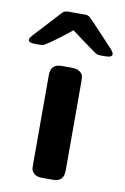

<svg xmlns="http://www.w3.org/2000/svg" viewBox="-122 -726 502 774"><g transform="rotate(10 128.5 -339.0)"><path d="M-43 -540Q-43 -545.9 -32.5 -557.9Q-22 -569.8 59.1 -657.2Q61 -659.2 63.5 -662.1Q65.9 -665 67.4 -666.5Q68.8 -668 71.5 -670.4Q74.2 -672.9 75.7 -673.8Q77.1 -674.8 80.1 -675.8Q83 -676.8 85.9 -677.5Q88.9 -678.2 92.8 -678.2H164.1Q175.3 -678.2 184.1 -670.2Q192.9 -662.1 236.8 -615.2Q269 -581.1 291 -557.1Q299.8 -545.9 299.8 -540Q299.8 -526.9 272.9 -526.9H250Q240.2 -526.9 231.2 -532.5Q222.2 -538.1 183.1 -566.9Q150.9 -590.8 127.9 -607.9Q78.1 -567.9 50.5 -548.8Q22.9 -529.8 18.1 -528.3Q13.2 -526.9 5.9 -526.9H-16.1Q-43 -526.9 -43 -540ZM61 -49.8V-413.1Q61 -458 105 -458H146Q168 -458 179.4 -450Q190.9 -441.9 192.9 -432.9Q194.8 -423.8 194.8 -408.2V-44.9Q194.8 0 150.9 0H105Q84 0 73.5 -10Q63 -20 62 -27.8Q61 -35.6 61 -49.8Z"/></g></svg>

Font: CMU Sans Serif
Style: Bold
Weight: 700
Version: Version 0.7.0